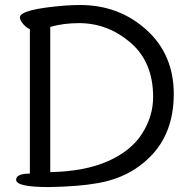

<svg xmlns="http://www.w3.org/2000/svg" viewBox="-20 -738 768 772"><path d="M182.1 -45.9Q321.8 -48.8 414.8 -90.3Q507.8 -131.8 551.8 -201.4Q595.7 -271 595.7 -348.1Q595.7 -488.8 504.4 -566.9Q413.1 -645 297.9 -645Q234.9 -645 182.1 -629.9ZM175.8 14.2Q44.9 14.2 44.9 -15.1Q44.9 -40 100.1 -40V-621.1Q88.9 -624 74.5 -639.9Q60.1 -655.8 60.1 -668Q60.1 -701.2 244.1 -715.8Q276.9 -717.8 302.7 -717.8Q458 -717.8 568.4 -618.4Q678.7 -519 678.7 -360.1Q678.7 -201.2 582 -106Q500 -23.9 375 -2Q297.9 12.2 175.8 14.2Z"/></svg>

Font: LXGW WenKai GB Screen
Style: Regular
Weight: 400
Designer: LXGW / Fontworks Inc.
Foundry: LXGW / Fontworks Inc.
Version: Version 1.321;February 19, 2024;FontCreator 14.0.0.2901 64-b